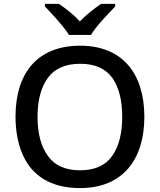

<svg xmlns="http://www.w3.org/2000/svg" viewBox="-20 -961 825 991"><path d="M449.7 -780.8C475.6 -825.7 539.6 -890.6 574.7 -927.7V-940.9H502C467.3 -918 427.7 -887.2 392.1 -850.6C358.4 -887.2 318.8 -918 283.7 -940.9H211.9V-927.7C247.6 -890.1 308.1 -826.2 335.9 -780.8ZM725.1 -357.9C725.1 -579.6 613.3 -725.1 394 -725.1C167.5 -725.1 60.1 -577.6 60.1 -358.9C60.1 -285.2 72.3 -220.2 96.2 -165C144 -54.2 242.2 9.8 393.1 9.8C613.3 9.8 725.1 -137.2 725.1 -357.9ZM173.8 -357.9C173.8 -443.4 191.4 -510.3 227.1 -559.1C262.2 -607.4 317.9 -631.8 394 -631.8C469.7 -631.8 524.9 -607.4 559.6 -559.1C593.8 -510.3 610.8 -443.4 610.8 -357.9C610.8 -272.5 593.8 -205.6 559.1 -156.2C524.4 -106.9 468.8 -82 393.1 -82C317.4 -82 262.2 -106.9 227.1 -156.2C191.4 -205.6 173.8 -272.5 173.8 -357.9Z"/></svg>

Font: Noto Reveo Sans
Style: Regular
Weight: 500
Designer: Monotype Design Team
Foundry: Monotype Imaging Inc.
Version: Version 2.007